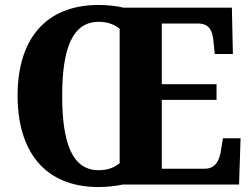

<svg xmlns="http://www.w3.org/2000/svg" viewBox="-20 -745 1018 775"><path d="M378 10C409 10 448 6 475 0H945L951 -187H880L872 -139C866 -94 847 -64 807 -64H633V-342H854V-405H633V-650H779C822 -650 838 -626 842 -575L847 -527H920L916 -714H479C451 -721 411 -725 379 -725C158 -725 51 -580 51 -359C51 -137 158 10 378 10ZM378 -58C271 -58 231 -169 231 -358C231 -547 271 -657 379 -657C415 -657 444 -645 463 -629V-86C440 -68 414 -58 378 -58Z"/></svg>

Font: Noto Serif Tamil SemiCondensed ExtraBold
Style: Regular
Weight: 800
Width: 4
Designer: Indian Type Foundry, Tom Grace, and the Monotype Design Team
Foundry: Monotype Imaging Inc.
Version: Version 2.004